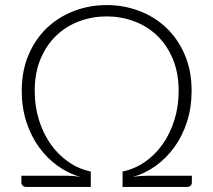

<svg xmlns="http://www.w3.org/2000/svg" viewBox="-20 -735 839 755"><path d="M734.5 -44V-18Q734.5 -10 729.5 -5Q724.5 0 716 0H462V-60.5Q510 -70.5 550.5 -98.8Q591 -127 620.2 -168.8Q649.5 -210.5 666 -263.8Q682.5 -317 682.5 -377Q682.5 -449.5 659 -504.5Q635.5 -559.5 596.5 -596.2Q557.5 -633 506.2 -651.8Q455 -670.5 399.5 -670.5Q344 -670.5 292.8 -651.8Q241.5 -633 202.5 -596.2Q163.5 -559.5 140 -504.5Q116.5 -449.5 116.5 -377Q116.5 -317 133 -263.8Q149.5 -210.5 178.8 -168.8Q208 -127 248.5 -98.8Q289 -70.5 337 -60.5V0H82.5Q74 0 69 -5Q64 -10 64 -18V-44H241.5Q254.5 -44 268.8 -42.8Q283 -41.5 297 -39Q249 -52.5 206.8 -82.8Q164.5 -113 133 -156.8Q101.5 -200.5 83.5 -256.5Q65.5 -312.5 65.5 -377.5Q65.5 -457 92.5 -519.8Q119.5 -582.5 165.2 -625.8Q211 -669 271.5 -692Q332 -715 399.5 -715Q467 -715 527.5 -692Q588 -669 633.8 -625.8Q679.5 -582.5 706.5 -519.8Q733.5 -457 733.5 -377.5Q733.5 -312.5 715.5 -256.5Q697.5 -200.5 666 -156.8Q634.5 -113 592.2 -82.8Q550 -52.5 502 -39Q516 -41.5 530.2 -42.8Q544.5 -44 557.5 -44Z"/></svg>

Font: Lato 2
Style: Regular
Weight: 300
Designer: Lukasz Dziedzic with Adam Twardoch and Botio Nikoltchev
Foundry: tyPoland Lukasz Dziedzic
Version: Version 2.015; 2015-08-06; http://www.latofonts.com/